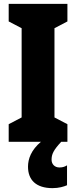

<svg xmlns="http://www.w3.org/2000/svg" viewBox="-20 -734 394 994"><path d="M247 93C247 65 256 44 297 0H329V-91L262 -126V-588L329 -623V-714H25V-623L92 -588V-126L25 -91V0H192C141 43 125 89 125 129C125 198 167 240 252 240C285 240 311 232 327 225V122C317 128 306 133 288 133C262 133 247 115 247 93Z"/></svg>

Font: Noto Sans Oriya ExtCond Blk
Style: Regular
Weight: 900
Width: 2
Designer: Amélie Bonet and Sol Matas
Foundry: Google LLC
Version: Version 2.006